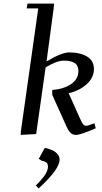

<svg xmlns="http://www.w3.org/2000/svg" viewBox="-20 -749 568 1073"><path d="M95.2 4.9 97.2 -19 193.8 -702.1H128.9L133.8 -729H282.2L279.8 -702.1L240.2 -405.8Q324.7 -456.1 366.2 -456.1Q429.2 -456.1 467 -432.6Q504.9 -409.2 504.9 -363.8Q504.9 -315.9 465.3 -279.3Q425.8 -242.7 363.8 -228L424.8 -91.8Q436.5 -64.9 444.1 -55.4Q451.7 -45.9 461.9 -45.9Q470.2 -45.9 507.8 -60.1L515.1 -32.2Q429.7 4.9 405.8 4.9Q387.2 4.9 375.5 -5.4Q363.8 -15.6 352.1 -41L272 -219.2V-246.1Q336.9 -251.5 377.4 -279.1Q418 -306.6 418 -352.1Q418 -369.6 411.4 -381.6Q404.8 -393.6 392.8 -399.4Q380.9 -405.3 367.7 -407.7Q354.5 -410.2 336.9 -410.2Q296.9 -410.2 234.9 -372.1L182.1 0ZM180.2 287.1Q202.1 267.6 225.1 237.5Q248 207.5 248 182.1Q248 164.6 236.1 157.2Q224.1 149.9 213.9 149.9L196.8 138.2L230 78.1Q235.4 78.1 247.3 81.5Q259.3 85 274.9 92Q290.5 99.1 301.8 112.5Q313 126 313 143.1Q313 196.8 195.8 304.2Z"/></svg>

Font: Dehuti
Style: Bold-Italic
Weight: 700
Version: Version 1.2